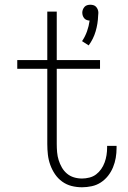

<svg xmlns="http://www.w3.org/2000/svg" viewBox="-20 -784 540 812"><path d="M355 -592 327 -610Q340 -629 348 -651.5Q356 -674 359 -697Q353 -697 346.5 -699.5Q340 -702 336 -707Q332 -712 330 -718Q328 -724 328 -731Q328 -737 330.5 -743.5Q333 -750 337.5 -755Q342 -760 348.5 -762Q355 -764 362 -764Q369 -764 375.5 -762Q382 -760 386.5 -755Q391 -750 393.5 -743.5Q396 -737 396 -730V-729L395 -717Q394 -684 384.5 -651.5Q375 -619 355 -592ZM327 8Q304 8 282.5 2.5Q261 -3 243 -16Q225 -29 212.5 -47.5Q200 -66 192.5 -87Q185 -108 182.5 -130Q180 -152 180 -175V-493H53V-530H180V-735H220V-530H403V-493H220V-175Q220 -158 221.5 -140.5Q223 -123 228 -107Q233 -91 241.5 -76Q250 -61 263 -50Q276 -39 292.5 -34Q309 -29 327 -29Q342 -29 358 -33Q374 -37 386.5 -46.5Q399 -56 408 -69Q417 -82 422.5 -97Q428 -112 430.5 -128Q433 -144 433 -160Q433 -162 433 -164Q433 -166 433 -167H473Q473 -165 473 -162.5Q473 -160 473 -158Q473 -137 469.5 -116.5Q466 -96 458 -76.5Q450 -57 437 -40.5Q424 -24 406.5 -12.5Q389 -1 368 3.5Q347 8 327 8Z"/></svg>

Font: Iosevka Slab Extralight
Style: Regular
Weight: 200
Monospace: yes
Designer: Belleve Invis
Foundry: Belleve Invis
Version: Version 11.1.1; ttfautohint (v1.8.3)